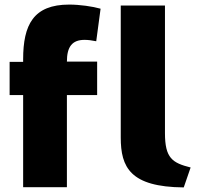

<svg xmlns="http://www.w3.org/2000/svg" viewBox="-20 -804 872 838"><path d="M812 -73 782 14C548 12 507 -74 507 -204V-780H700V-223C700 -114 732 -93 812 -73ZM22 -389V-534H81V-545C81 -696 126 -784 282 -784C328 -784 384 -776 419 -766L400 -624C380 -628 364 -630 349 -630C295 -630 272 -600 272 -535H404V-389H272V13H81V-389Z"/></svg>

Font: Repo Black
Style: Regular
Weight: 900
Designer: Stefan Peev
Foundry: Context Ltd
Version: Version 1.502